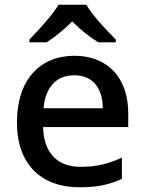

<svg xmlns="http://www.w3.org/2000/svg" viewBox="-20 -786 613 816"><path d="M347 -766H229C202 -721 142 -656 105 -618V-606H178C213 -628 251 -659 287 -695C322 -659 363 -627 398 -606H472V-618C435 -655 372 -721 347 -766ZM296 -549C150 -549 52 -447 52 -266C52 -83 160 10 317 10C394 10 444 -1 498 -26V-116C441 -90 391 -77 322 -77C223 -77 166 -137 163 -246H525V-305C525 -456 437 -549 296 -549ZM295 -466C378 -466 416 -408 417 -326H165C173 -416 220 -466 295 -466Z"/></svg>

Font: Noto Sans Balinese Medium
Style: Regular
Weight: 500
Designer: Aditya Bayu, David Williams
Foundry: David Williams
Version: Version 2.005